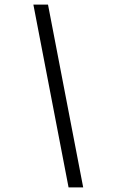

<svg xmlns="http://www.w3.org/2000/svg" viewBox="-20 -750 497 840"><path d="M126 -730H190L344 70H280Z"/></svg>

Font: Kantumruy Pro
Style: Italic
Weight: 400
Italic angle: -13°
Designer: Sovichet Tep
Foundry: Sovichet Tep
Version: Version 1.002